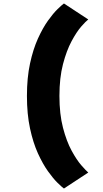

<svg xmlns="http://www.w3.org/2000/svg" viewBox="-20 -846 590 1105"><path d="M348 239Q336 230.5 311 206Q286 181.5 256 139.5Q226 97.5 198.2 36.5Q170.5 -24.5 152.8 -106.8Q135 -189 135 -294Q135 -398.5 152.8 -480.5Q170.5 -562.5 198.2 -623.8Q226 -685 256 -727Q286 -769 311 -793.2Q336 -817.5 348 -826L488 -734Q475 -724.5 448 -693.8Q421 -663 392 -609Q363 -555 342.5 -476.8Q322 -398.5 322 -294Q322 -189 342.5 -110.8Q363 -32.5 392.2 21.2Q421.5 75 448.5 105.8Q475.5 136.5 488 147Z"/></svg>

Font: Trispace SemiCondensed ExtraBold
Style: Regular
Weight: 800
Width: 4
Designer: Tyler Finck
Foundry: Etcetera Type Company
Version: Version 1.210; ttfautohint (v1.8.3)